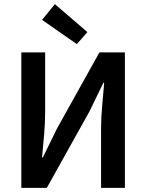

<svg xmlns="http://www.w3.org/2000/svg" viewBox="-20 -907 706 927"><path d="M83 0V-654H198V-370Q198 -315 193 -256.5Q188 -198 183 -147H187L255 -286L460 -654H583V0H468V-286Q468 -341 473.5 -398Q479 -455 483 -507H479L412 -369L206 0ZM351 -694 183 -811 245 -887 402 -752Z"/></svg>

Font: Giro Semibold
Style: Regular
Weight: 600
Designer: Paul D. Hunt
Foundry: Adobe Systems Incorporated
Version: Version 1.000;PS 1.0;hotconv 1.0.88;makeotf.lib2.5.647800